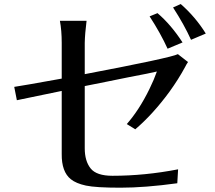

<svg xmlns="http://www.w3.org/2000/svg" viewBox="-20 -875 1040 928"><path d="M48.8 -455.1Q84 -460 278.3 -495.1V-668Q278.3 -727.5 269.5 -774.4H398.4Q390.6 -712.9 389.6 -668V-516.6Q805.7 -595.7 839.8 -613.3L888.7 -575.2Q881.8 -565.4 875 -551.8Q842.8 -492.2 799.8 -432.6Q719.7 -323.2 633.8 -250L592.8 -275.4Q652.3 -342.8 702.1 -444.3Q724.6 -490.2 738.3 -529.3L688.5 -518.6Q653.3 -511.7 605 -502.4Q556.6 -493.2 501.5 -481.4Q446.3 -469.7 389.6 -459V-158.2Q389.6 -96.7 418 -61Q446.3 -25.4 523.4 -25.4Q679.7 -25.4 840.8 -56.6L836.9 10.7Q680.7 32.2 562 32.2Q443.4 32.2 395.5 22Q347.7 11.7 322.3 -8.8Q277.3 -44.9 278.3 -130.9V-435.5L61.5 -390.6ZM703.1 -795.9 741.2 -811.5Q805.7 -756.8 862.3 -669.9L790 -639.6Q756.8 -712.9 703.1 -795.9ZM816.4 -838.9 853.5 -855.5Q924.8 -793 974.6 -712.9L903.3 -682.6Q870.1 -755.9 816.4 -838.9Z"/></svg>

Font: GenEi LateMin v2
Style: Medium
Weight: 500
Designer: o_tamon (Modified)
Foundry: o_tamon / Adobe Systems Incorporated / FONT 910 / Philipp H. Poll
Version: Version 2.1;Original Version 1.004